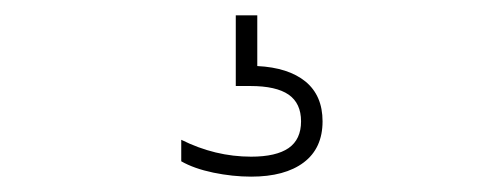

<svg xmlns="http://www.w3.org/2000/svg" viewBox="-20 -30 640 250"><path d="M400 128Q400 163 375.5 181.5Q351 200 307 200Q283 200 257.8 194.8Q232.5 189.5 216 180V152Q260 174 307 174Q339.5 174 355.8 162.8Q372 151.5 372 128Q372 104.5 355.8 93.2Q339.5 82 306 82H287V-10H315V56Q355.5 58 377.8 76.2Q400 94.5 400 128Z"/></svg>

Font: Encode Sans Expanded Thin
Style: Regular
Weight: 250
Width: 7
Designer: Multiple Designers
Foundry: Impallari Type
Version: Version 2.000